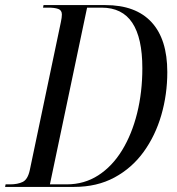

<svg xmlns="http://www.w3.org/2000/svg" viewBox="-45 -734 696 754"><path d="M-25 0 -23 -10H-5Q24 -10 44 -19.5Q64 -29 72 -66L194 -647Q196 -657 197 -664Q198 -671 198 -677Q198 -694 183.5 -699Q169 -704 146 -704H124L126 -714H369Q488 -714 550 -647Q612 -580 612 -451Q612 -363 588.5 -282Q565 -201 519 -137.5Q473 -74 404.5 -37Q336 0 246 0ZM217 -10Q286 -10 341 -45.5Q396 -81 434.5 -144Q473 -207 493.5 -289.5Q514 -372 514 -466Q514 -585 474.5 -644.5Q435 -704 354 -704H297L151 -10Z"/></svg>

Font: Noto Serif Display Condensed
Style: Italic
Weight: 400
Width: 3
Italic angle: -12°
Designer: Monotype Design Team
Foundry: Monotype Imaging Inc.
Version: Version 2.009